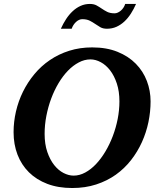

<svg xmlns="http://www.w3.org/2000/svg" viewBox="-20 -924 792 960"><path d="M577.1 -417Q577.1 -467.3 564.2 -506.3Q551.3 -545.4 530.5 -572.3Q509.8 -599.1 483.9 -613Q458 -627 432.1 -627Q402.3 -627 373.8 -611.8Q345.2 -596.7 319.8 -570.6Q294.4 -544.4 272.9 -508.5Q251.5 -472.7 236.1 -431.4Q220.7 -390.1 211.9 -345Q203.1 -299.8 203.1 -254.9Q203.1 -203.1 216.6 -164.1Q230 -125 251 -98.6Q272 -72.3 297.6 -59.1Q323.2 -45.9 348.1 -45.9Q377.4 -45.9 406 -61.3Q434.6 -76.7 460 -103.5Q485.4 -130.4 506.8 -166.3Q528.3 -202.1 543.9 -243.4Q559.6 -284.7 568.4 -329.1Q577.1 -373.5 577.1 -417ZM732.9 -417Q732.9 -365.7 722.2 -313.7Q711.4 -261.7 689.7 -213.6Q668 -165.5 635.3 -123.5Q602.5 -81.5 559.1 -50.5Q515.6 -19.5 460.9 -1.7Q406.2 16.1 340.8 16.1Q271 16.1 216.6 -4.6Q162.1 -25.4 124.5 -62.7Q86.9 -100.1 67.4 -151.1Q47.9 -202.1 47.9 -263.2Q47.9 -314.9 59.8 -366.7Q71.8 -418.5 95 -465.6Q118.2 -512.7 151.9 -553.2Q185.5 -593.8 229.2 -623.5Q272.9 -653.3 326.2 -670.2Q379.4 -687 440.9 -687Q513.2 -687 567.9 -664.8Q622.6 -642.6 659.2 -605.2Q695.8 -567.9 714.4 -519Q732.9 -470.2 732.9 -417ZM660.2 -904.3Q648.9 -878.4 634.5 -856Q620.1 -833.5 602.1 -816.7Q584 -799.8 562.3 -790Q540.5 -780.3 515.1 -780.3Q495.1 -780.3 481.9 -787.8Q468.8 -795.4 456.1 -804.2Q443.4 -813 428.5 -820.6Q413.6 -828.1 391.1 -828.1Q383.3 -828.1 375.2 -824.5Q367.2 -820.8 360.1 -814.2Q353 -807.6 347.4 -799.1Q341.8 -790.5 338.4 -780.3H284.2Q295.9 -806.2 310.5 -828.6Q325.2 -851.1 343.3 -867.9Q361.3 -884.8 382.8 -894.5Q404.3 -904.3 429.2 -904.3Q449.2 -904.3 462.6 -897Q476.1 -889.6 488.8 -880.9Q501.5 -872.1 516.1 -864.7Q530.8 -857.4 553.2 -857.4Q561 -857.4 569.1 -861.1Q577.1 -864.7 584.5 -871.1Q591.8 -877.4 597.4 -886Q603 -894.5 606 -904.3Z"/></svg>

Font: Charis SIL Eur
Style: Bold Italic
Weight: 700
Italic angle: -11°
Foundry: SIL International
Version: Version 5.000